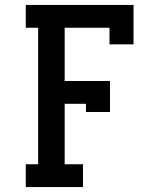

<svg xmlns="http://www.w3.org/2000/svg" viewBox="-20 -755 640 775"><path d="M84 0V-92H134V-643H84V-735H519V-576H422V-643H241V-428H424V-303H327V-336H241V-92H315V0Z"/></svg>

Font: Iosevka Etoile Semibold
Style: Regular
Weight: 600
Designer: Belleve Invis
Foundry: Belleve Invis
Version: Version 22.1.2; ttfautohint (v1.8.4)